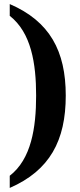

<svg xmlns="http://www.w3.org/2000/svg" viewBox="-20 -789 393 946"><path d="M28 77V137C225 51 304 -96 304 -318C304 -538 225 -684 28 -769V-711C134 -628 158 -476 158 -318C158 -159 134 -5 28 77Z"/></svg>

Font: Noto Serif Georgian Condensed Bold
Style: Regular
Weight: 700
Width: 3
Designer: Monotype Design Team, Akaki Razmadze
Foundry: Google LLC
Version: Version 2.003